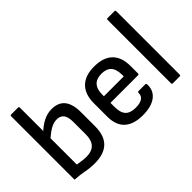

<svg xmlns="http://www.w3.org/2000/svg" viewBox="-93 -1046 1421 1421"><g transform="rotate(-45 617.5 -336.0)"><path d="M258 11Q210 11 167.5 2.5Q125 -6 67 -10V-673Q67 -683 77 -683H149Q158 -683 158 -673V-77Q180 -74 204 -70.5Q228 -67 248 -67Q306 -67 334.5 -97Q363 -127 363 -188V-318Q363 -371 344.5 -395Q326 -419 288 -419Q256 -419 222.5 -400Q189 -381 142 -338L144 -416Q189 -459 230.5 -479.5Q272 -500 316 -500Q385 -500 419.5 -457.5Q454 -415 454 -329V-181Q454 -85 405 -37Q356 11 258 11Z M762 11Q667 11 617.5 -34Q568 -79 568 -169V-308Q568 -402 617.5 -451Q667 -500 761 -500Q857 -500 906 -452Q955 -404 955 -312V-234Q955 -224 945 -224H657V-182Q657 -121 682.5 -93.5Q708 -66 765 -66Q810 -66 833.5 -82Q857 -98 856 -128Q856 -139 866 -139H936Q944 -139 946 -130Q949 -63 900.5 -26Q852 11 762 11ZM657 -293H865V-308Q865 -368 839.5 -396Q814 -424 762 -424Q709 -424 683 -395Q657 -366 657 -308Z M1086 0Q1076 0 1076 -10V-673Q1076 -683 1086 -683H1158Q1167 -683 1167 -673V-10Q1167 0 1158 0Z"/></g></svg>

Font: Sofia Sans Semi Condensed Medium
Style: Regular
Weight: 500
Designer: Botio Nikoltchev, Ani Petrova
Foundry: lettersoup
Version: Version 4.100